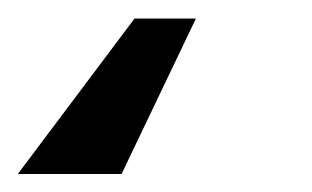

<svg xmlns="http://www.w3.org/2000/svg" viewBox="-42 18 343 211"><path d="M173.3 38.4H105.8L-22.4 209.2H91.6Z"/></svg>

Font: Magic Ui Pro Semi Bold
Style: Italic
Weight: 600
Italic angle: -9.39999°
Designer: Stefan Endress, Andreas Faust
Version: Version 1.000;FEAKit 1.0